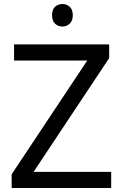

<svg xmlns="http://www.w3.org/2000/svg" viewBox="-20 -935 612 955"><path d="M533 0H38V-68L414 -634H50V-714H523V-646L147 -80H533ZM291 -915Q311 -915 326.5 -901.5Q342 -888 342 -859Q342 -831 326.5 -817Q311 -803 291 -803Q269 -803 254 -817Q239 -831 239 -859Q239 -888 254 -901.5Q269 -915 291 -915Z"/></svg>

Font: Noto Sans Khmer
Style: Regular
Weight: 400
Designer: Danh Hong and the Monotype Design Team
Foundry: Monotype Imaging Inc.
Version: Version 2.003